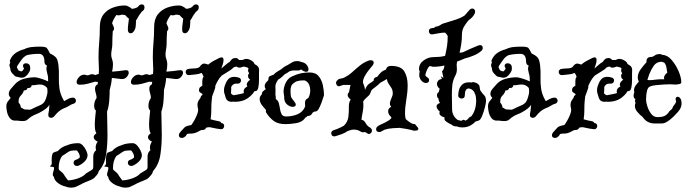

<svg xmlns="http://www.w3.org/2000/svg" viewBox="-20 -566 3158 877"><path d="M49 -15Q34 -15 25 -26.5Q16 -38 12.5 -53Q9 -68 9 -80Q9 -93 15 -101.5Q21 -110 29 -119L28 -120Q20 -128 20 -137Q20 -149 29.5 -160Q39 -171 46 -179Q63 -199 89 -206Q115 -213 140 -213Q146 -213 165 -207.5Q184 -202 200 -194Q200 -203 199.5 -211.5Q199 -220 196 -230Q195 -235 193.5 -241Q192 -247 192 -253Q192 -260 195 -266Q183 -271 183 -284Q183 -320 158 -320Q127 -320 103 -314Q90 -308 81 -296.5Q72 -285 59 -265Q57 -261 57 -259Q59 -255 60.5 -251.5Q62 -248 64 -245Q71 -240 80 -240Q80 -240 84.5 -245Q89 -250 89 -251V-255Q85 -260 85 -265Q85 -277 100 -277Q107 -277 112.5 -272Q118 -267 118 -255V-251Q118 -241 106 -226Q94 -211 80 -211Q75 -211 69.5 -212.5Q64 -214 59 -215Q55 -215 51 -217Q47 -219 42 -225Q36 -230 31.5 -237Q27 -244 27 -253Q26 -258 24.5 -261.5Q23 -265 23 -266Q23 -271 24.5 -274.5Q26 -278 27 -281Q23 -288 27 -294Q36 -314 53 -325Q70 -336 90 -341Q106 -349 123.5 -351Q141 -353 162 -353Q188 -353 193.5 -347Q199 -341 208 -322Q227 -313 235.5 -303.5Q244 -294 247 -268Q250 -242 249 -215Q248 -188 251.5 -162.5Q255 -137 268 -113Q269 -110 273 -104Q282 -109 291 -114Q300 -119 310 -120H313Q320 -120 323.5 -115.5Q327 -111 327 -106Q327 -102 324 -97.5Q321 -93 315 -92Q309 -91 296 -83Q283 -75 271 -71Q258 -65 248 -56.5Q238 -48 227 -34Q221 -28 214 -28Q198 -28 201 -47Q202 -49 203.5 -61Q205 -73 206 -87Q200 -78 189.5 -69.5Q179 -61 160 -51Q158 -50 152.5 -47.5Q147 -45 144 -44Q134 -40 125 -34.5Q116 -29 107 -21Q103 -17 97.5 -15Q92 -13 83 -13Q79 -13 73 -13.5Q67 -14 60 -15ZM114 -65Q119 -65 121 -66Q147 -79 161 -84.5Q175 -90 182.5 -100.5Q190 -111 196 -138Q196 -140 196.5 -142.5Q197 -145 197 -149Q197 -162 194 -166Q181 -180 163 -180Q153 -180 143.5 -178Q134 -176 125 -177Q123 -164 111 -164H106Q102 -153 92 -153H89Q85 -139 75 -129.5Q65 -120 65 -104V-97Q75 -87 75 -75Q81 -73 85.5 -69.5Q90 -66 94 -66H95Z M306 291Q290 291 280 286Q263 283 245.5 270.5Q228 258 226 241Q221 238 221 232Q221 225 224 216.5Q227 208 227 201Q227 197 221.5 196.5Q216 196 211.5 195Q207 194 209 192L212 190Q217 185 216.5 179Q216 173 216 166Q216 135 224.5 131Q233 127 244 124Q260 105 288 97Q308 88 338 88Q349 88 358.5 98.5Q368 109 374 122Q380 135 380 143Q380 157 368.5 169.5Q357 182 344 188Q338 192 333 192H331Q324 192 320 187.5Q316 183 316 178Q316 166 329 163Q333 162 336.5 159.5Q340 157 344 154Q346 145 339.5 133Q333 121 329 121Q322 121 315 121.5Q308 122 302 123Q292 127 283.5 133.5Q275 140 264 146Q248 167 248 203Q248 208 251 211Q268 224 272 231.5Q276 239 287 253Q288 255 291 258Q311 257 332.5 250Q354 243 367 232Q370 227 385.5 218.5Q401 210 404 206Q406 201 406 196Q406 191 406 185Q406 168 406 149.5Q406 131 418 121H419Q418 117 417.5 113.5Q417 110 417 107Q417 94 426 81L425 80L422 79Q417 76 412.5 71.5Q408 67 408 61Q408 54 412 50Q416 46 421 42H420Q416 36 414.5 26Q413 16 413 5Q413 -13 415 -32Q417 -51 418 -61Q410 -68 410 -82Q410 -103 421 -118Q422 -126 418 -138.5Q414 -151 414 -161Q414 -176 426 -181V-183Q427 -186 427 -188.5Q427 -191 427 -192H420Q416 -192 414 -193Q398 -188 380.5 -183.5Q363 -179 345 -179Q330 -179 330 -191Q330 -202 340.5 -213.5Q351 -225 365 -225Q369 -225 372 -223.5Q375 -222 379 -222Q385 -222 389.5 -224.5Q394 -227 400 -227Q405 -227 408.5 -226Q412 -225 415 -223Q424 -227 431 -228Q431 -233 431.5 -238Q432 -243 432 -247Q432 -261 431 -274Q430 -287 430 -302Q430 -339 433 -371Q436 -403 436 -442Q436 -479 453 -500.5Q470 -522 496.5 -531.5Q523 -541 549 -541Q559 -541 565.5 -537Q572 -533 576 -531L579 -528Q581 -526 583 -526Q591 -526 597.5 -528.5Q604 -531 608 -533Q610 -535 612 -537Q614 -539 615 -541Q622 -546 627 -546Q640 -546 640 -532Q640 -527 637 -521Q635 -519 632.5 -516.5Q630 -514 627 -512Q614 -496 605 -478Q604 -477 603 -475.5Q602 -474 601 -473V-466Q601 -455 599.5 -443.5Q598 -432 591 -423Q585 -414 577 -414Q564 -414 564 -431Q564 -445 566 -457.5Q568 -470 569 -481Q565 -483 560.5 -488Q556 -493 552 -497Q548 -498 544 -498.5Q540 -499 535 -499Q529 -496 522 -496Q516 -496 514 -497L512 -498Q506 -490 500.5 -480Q495 -470 492 -460Q494 -454 497.5 -447.5Q501 -441 501 -435Q501 -429 495 -423V-422Q494 -408 493.5 -393Q493 -378 493 -363Q493 -353 490.5 -340Q488 -327 488 -316Q488 -312 488.5 -308.5Q489 -305 490 -302Q496 -286 496 -272Q496 -264 495 -255.5Q494 -247 492 -239H495Q524 -241 550 -245Q568 -248 568 -234Q568 -225 559.5 -215Q551 -205 538 -205Q531 -205 517.5 -207Q504 -209 491 -210Q490 -196 487.5 -182.5Q485 -169 481 -155Q481 -135 479 -106.5Q477 -78 469 -56Q469 -31 470 -4.5Q471 22 471 49Q471 95 465 138Q459 181 437 208L431 216Q429 225 423.5 232Q418 239 411 246Q410 247 407.5 248.5Q405 250 403 252Q400 254 390 258Q380 262 370.5 266Q361 270 357 272L348 277Q337 282 328 286.5Q319 291 306 291ZM554 291Q538 291 528 286Q511 283 493.5 270.5Q476 258 474 241Q469 238 469 232Q469 225 472 216.5Q475 208 475 201Q475 197 469.5 196.5Q464 196 459.5 195Q455 194 457 192L460 190Q465 185 464.5 179Q464 173 464 166Q464 135 472.5 131Q481 127 492 124Q508 105 536 97Q556 88 586 88Q597 88 606.5 98.5Q616 109 622 122Q628 135 628 143Q628 157 616.5 169.5Q605 182 592 188Q586 192 581 192H579Q572 192 568 187.5Q564 183 564 178Q564 166 577 163Q581 162 584.5 159.5Q588 157 592 154Q594 145 587.5 133Q581 121 577 121Q570 121 563 121.5Q556 122 550 123Q540 127 531.5 133.5Q523 140 512 146Q496 167 496 203Q496 208 499 211Q516 224 520 231.5Q524 239 535 253Q536 255 539 258Q559 257 580.5 250Q602 243 615 232Q618 227 633.5 218.5Q649 210 652 206Q654 201 654 196Q654 191 654 185Q654 168 654 149.5Q654 131 666 121H667Q666 117 665.5 113.5Q665 110 665 107Q665 94 674 81L673 80L670 79Q665 76 660.5 71.5Q656 67 656 61Q656 54 660 50Q664 46 669 42H668Q664 36 662.5 26Q661 16 661 5Q661 -13 663 -32Q665 -51 666 -61Q658 -68 658 -82Q658 -103 669 -118Q670 -126 666 -138.5Q662 -151 662 -161Q662 -176 674 -181V-183Q675 -186 675 -188.5Q675 -191 675 -192H668Q664 -192 662 -193Q646 -188 628.5 -183.5Q611 -179 593 -179Q578 -179 578 -191Q578 -202 588.5 -213.5Q599 -225 613 -225Q617 -225 620 -223.5Q623 -222 627 -222Q633 -222 637.5 -224.5Q642 -227 648 -227Q653 -227 656.5 -226Q660 -225 663 -223Q672 -227 679 -228Q679 -233 679.5 -238Q680 -243 680 -247Q680 -261 679 -274Q678 -287 678 -302Q678 -339 681 -371Q684 -403 684 -442Q684 -479 701 -500.5Q718 -522 744.5 -531.5Q771 -541 797 -541Q807 -541 813.5 -537Q820 -533 824 -531L827 -528Q829 -526 831 -526Q839 -526 845.5 -528.5Q852 -531 856 -533Q858 -535 860 -537Q862 -539 863 -541Q870 -546 875 -546Q888 -546 888 -532Q888 -527 885 -521Q883 -519 880.5 -516.5Q878 -514 875 -512Q862 -496 853 -478Q852 -477 851 -475.5Q850 -474 849 -473V-466Q849 -455 847.5 -443.5Q846 -432 839 -423Q833 -414 825 -414Q812 -414 812 -431Q812 -445 814 -457.5Q816 -470 817 -481Q813 -483 808.5 -488Q804 -493 800 -497Q796 -498 792 -498.5Q788 -499 783 -499Q777 -496 770 -496Q764 -496 762 -497L760 -498Q754 -490 748.5 -480Q743 -470 740 -460Q742 -454 745.5 -447.5Q749 -441 749 -435Q749 -429 743 -423V-422Q742 -408 741.5 -393Q741 -378 741 -363Q741 -353 738.5 -340Q736 -327 736 -316Q736 -312 736.5 -308.5Q737 -305 738 -302Q744 -286 744 -272Q744 -264 743 -255.5Q742 -247 740 -239H743Q772 -241 798 -245Q816 -248 816 -234Q816 -225 807.5 -215Q799 -205 786 -205Q779 -205 765.5 -207Q752 -209 739 -210Q738 -196 735.5 -182.5Q733 -169 729 -155Q729 -135 727 -106.5Q725 -78 717 -56Q717 -31 718 -4.5Q719 22 719 49Q719 95 713 138Q707 181 685 208L679 216Q677 225 671.5 232Q666 239 659 246Q658 247 655.5 248.5Q653 250 651 252Q648 254 638 258Q628 262 618.5 266Q609 270 605 272L596 277Q585 282 576 286.5Q567 291 554 291Z M821 61Q817 64 811 64Q797 64 797 51Q797 46 802 39Q816 24 822 17Q828 10 849 6Q851 6 852 5.5Q853 5 854 5Q860 -3 868 -17Q876 -31 881.5 -46.5Q887 -62 884 -72Q883 -76 882.5 -79.5Q882 -83 882 -86Q882 -101 889.5 -110Q897 -119 898 -127L904 -132Q905 -133 905 -133.5Q905 -134 905 -134Q905 -138 897 -142Q889 -146 889 -153Q889 -164 895 -168.5Q901 -173 904 -174V-194Q904 -199 905 -205Q906 -211 910 -215Q908 -220 906 -224.5Q904 -229 901 -233Q888 -227 873 -226Q858 -225 844 -223H841Q835 -223 831.5 -227.5Q828 -232 828 -237Q828 -242 831 -246Q834 -250 840 -251Q850 -253 868.5 -253.5Q887 -254 893 -262L896 -266Q900 -271 905.5 -274Q911 -277 918 -275L931 -271Q946 -283 954 -287Q962 -291 981 -301Q989 -304 992 -304Q1001 -304 1001 -292Q1001 -283 997.5 -272Q994 -261 991 -253Q997 -258 1009.5 -269Q1022 -280 1029 -283Q1034 -291 1040 -296Q1046 -301 1056 -301Q1065 -301 1072 -292H1088Q1092 -294 1096 -295.5Q1100 -297 1105 -297Q1116 -297 1128.5 -289.5Q1141 -282 1142 -274Q1147 -270 1152 -267.5Q1157 -265 1160 -260Q1164 -253 1163.5 -246Q1163 -239 1163 -231Q1163 -219 1163 -200.5Q1163 -182 1160 -167Q1157 -152 1149 -150H1143Q1130 -129 1108 -115Q1086 -101 1052 -101Q1049 -101 1048 -102Q1045 -101 1039 -101Q1023 -101 1016.5 -109.5Q1010 -118 1008 -130Q1003 -142 1003 -152Q1003 -167 1009 -180Q1014 -195 1023.5 -205Q1033 -215 1050 -215Q1059 -215 1069 -212Q1081 -209 1081 -198Q1081 -192 1076 -187.5Q1071 -183 1062 -184H1058Q1044 -184 1036 -169V-155Q1036 -153 1035.5 -148.5Q1035 -144 1035 -140Q1041 -132 1048 -131Q1060 -133 1074.5 -136Q1089 -139 1094 -141Q1093 -144 1093 -149Q1093 -163 1110 -171Q1107 -176 1107 -179Q1107 -191 1123 -202Q1113 -208 1113 -219Q1113 -225 1115 -227Q1117 -229 1118 -232Q1113 -238 1113 -244Q1113 -247 1114 -249.5Q1115 -252 1115 -253Q1115 -255 1111 -257Q1107 -259 1093 -262Q1089 -261 1084 -259Q1079 -257 1074 -257Q1066 -257 1061 -262Q1057 -261 1053.5 -260.5Q1050 -260 1047 -258Q1039 -249 1023.5 -240Q1008 -231 993 -221Q983 -211 976 -199Q969 -187 963 -173Q965 -167 958 -150Q951 -133 949 -126Q946 -101 945.5 -86Q945 -71 945 -57Q945 -43 942 -21Q951 -19 959.5 -16.5Q968 -14 978 -13L979 -12Q987 -12 991 -4Q1004 -3 1004 10Q1004 15 1000 20Q996 25 988 24Q984 24 969.5 21.5Q955 19 938 15Q934 15 930 15.5Q926 16 922 17Q917 28 904 28H899Q889 33 879.5 38Q870 43 857 44Q847 44 842 44.5Q837 45 835 46Q835 46 833 48Q832 49 830.5 52.5Q829 56 821 61Z M1284 1Q1250 1 1230.5 -13.5Q1211 -28 1197 -50Q1193 -55 1195 -64Q1185 -74 1175.5 -87Q1166 -100 1166 -115Q1166 -121 1169 -126Q1172 -131 1176 -135V-136Q1176 -144 1182 -149.5Q1188 -155 1194 -159Q1189 -165 1189 -173Q1189 -180 1193 -186Q1197 -192 1203 -197L1206 -201Q1205 -215 1213 -218.5Q1221 -222 1230 -225Q1237 -233 1246 -238.5Q1255 -244 1265 -250Q1278 -262 1294 -269Q1305 -275 1314 -281Q1323 -287 1338 -287Q1343 -287 1347.5 -286Q1352 -285 1356 -283Q1373 -280 1381 -269.5Q1389 -259 1389 -250Q1389 -238 1379 -238Q1369 -238 1355 -249Q1350 -244 1343 -244H1319Q1315 -244 1310.5 -243Q1306 -242 1302 -240Q1297 -236 1291.5 -233Q1286 -230 1281 -227Q1274 -220 1266.5 -213.5Q1259 -207 1250 -202Q1237 -182 1238 -170.5Q1239 -159 1238 -134Q1238 -133 1239.5 -124.5Q1241 -116 1239 -114Q1250 -108 1253.5 -95Q1257 -82 1259 -68Q1261 -54 1266.5 -44Q1272 -34 1287 -34Q1316 -34 1340 -44.5Q1364 -55 1374 -80Q1374 -84 1373.5 -87.5Q1373 -91 1373 -95Q1373 -101 1375 -106.5Q1377 -112 1384 -116L1388 -118Q1397 -133 1397 -153Q1397 -169 1390.5 -182Q1384 -195 1370 -199Q1349 -199 1336 -195Q1332 -193 1327.5 -190.5Q1323 -188 1320 -185Q1312 -179 1309.5 -170Q1307 -161 1307 -151Q1307 -144 1307.5 -137Q1308 -130 1309 -125Q1311 -119 1315.5 -113.5Q1320 -108 1325 -101Q1331 -94 1331 -88Q1331 -78 1316 -78Q1304 -78 1290.5 -89.5Q1277 -101 1278 -126Q1277 -130 1276.5 -134Q1276 -138 1276 -143H1275Q1275 -169 1286.5 -190.5Q1298 -212 1321 -220Q1353 -235 1394 -235Q1422 -235 1436 -217.5Q1450 -200 1455 -175.5Q1460 -151 1460 -130Q1460 -132 1457 -122Q1454 -112 1448.5 -97Q1443 -82 1436.5 -70Q1430 -58 1423 -57Q1413 -57 1407 -50Q1401 -36 1384 -36L1382 -33Q1381 -32 1379.5 -31.5Q1378 -31 1376 -30L1373 -26Q1360 -8 1332.5 -3.5Q1305 1 1284 1Z M1507 57Q1500 57 1496.5 52.5Q1493 48 1493 43Q1493 33 1503 29L1520 23Q1528 20 1536 16Q1544 12 1551 8Q1569 -10 1571.5 -33.5Q1574 -57 1573.5 -78Q1573 -99 1582 -111Q1568 -122 1568 -132Q1568 -140 1574 -144Q1575 -152 1577.5 -161.5Q1580 -171 1581 -178H1547Q1543 -177 1540 -175.5Q1537 -174 1533 -173Q1532 -173 1531 -172.5Q1530 -172 1528 -172Q1522 -172 1518.5 -177Q1515 -182 1515 -187Q1515 -195 1521 -199Q1525 -205 1532 -206Q1537 -207 1541 -208Q1545 -209 1549 -210Q1572 -221 1589.5 -237Q1607 -253 1625 -267.5Q1643 -282 1666 -290Q1669 -291 1673 -291Q1687 -291 1687 -279Q1687 -274 1682 -267Q1676 -260 1665.5 -247Q1655 -234 1646.5 -219Q1638 -204 1638 -191Q1638 -189 1638.5 -187Q1639 -185 1640 -183Q1647 -167 1647 -155Q1653 -170 1658 -176Q1663 -182 1670 -186Q1677 -190 1687 -198V-200Q1687 -211 1699 -214L1703 -215Q1711 -226 1719.5 -234.5Q1728 -243 1744 -249V-251Q1748 -265 1766 -265Q1812 -265 1827 -239.5Q1842 -214 1842 -177Q1842 -146 1836 -111Q1830 -76 1830 -48Q1830 -34 1833 -23Q1834 -21 1843.5 -13.5Q1853 -6 1863 -1L1868 0L1874 1L1877 2Q1877 4 1884 11Q1891 18 1891 23Q1891 31 1873 31Q1869 31 1865 29.5Q1861 28 1856 27Q1846 25 1837 23Q1828 21 1818 20L1810 19Q1809 19 1808 18.5Q1807 18 1807 18Q1795 18 1774.5 19.5Q1754 21 1738 26Q1733 28 1729 30.5Q1725 33 1721 35Q1718 37 1712 37Q1698 37 1698 24Q1698 17 1705 11Q1714 4 1728 -1Q1741 -7 1754 -15Q1767 -23 1768 -29Q1767 -31 1765.5 -33Q1764 -35 1762 -36Q1753 -47 1753 -57Q1753 -67 1758.5 -72Q1764 -77 1767 -79Q1761 -84 1761 -92Q1761 -103 1767.5 -116.5Q1774 -130 1774 -139Q1774 -154 1768 -164Q1762 -174 1755.5 -183Q1749 -192 1747 -205Q1740 -201 1732.5 -196.5Q1725 -192 1717 -188Q1712 -183 1706.5 -178Q1701 -173 1694 -168Q1690 -165 1686 -162Q1682 -159 1677 -154Q1672 -141 1669.5 -136Q1667 -131 1654 -120Q1643 -110 1639 -103V-100Q1639 -97 1639.5 -93.5Q1640 -90 1640 -87Q1640 -70 1636.5 -53Q1633 -36 1631 -19Q1643 -17 1649 -5.5Q1655 6 1663 12Q1669 15 1674 20Q1679 24 1679 31Q1679 37 1674.5 41.5Q1670 46 1665 46Q1660 46 1656 42Q1650 38 1646 37Q1636 41 1624.5 33.5Q1613 26 1596 26Q1589 26 1581.5 28Q1574 30 1567 33Q1562 37 1555 40.5Q1548 44 1540 47L1531 50Q1527 51 1522 53Q1517 55 1512 56Q1511 56 1510 56.5Q1509 57 1507 57Z M2089 16Q2077 16 2065 11Q2062 12 2059 11Q2050 10 2042 3Q2031 -2 2022 -8Q2013 -14 2011 -18Q2010 -21 2010 -24Q2010 -27 2010 -28L2011 -30Q2000 -32 1992 -39Q1984 -46 1989 -56Q1983 -61 1978.5 -67.5Q1974 -74 1974 -80Q1974 -90 1990 -96Q1983 -104 1983 -116Q1976 -121 1976 -130Q1976 -142 1984 -145Q1985 -148 1986 -152.5Q1987 -157 1988 -161Q1976 -170 1976 -183Q1976 -191 1981.5 -197.5Q1987 -204 1998 -205Q1997 -208 1996 -211.5Q1995 -215 1993 -218Q1994 -218 2000.5 -213Q2007 -208 2005 -213L1999 -241Q2008 -246 2010 -267Q1986 -261 1960 -261Q1955 -261 1951.5 -262.5Q1948 -264 1944 -264Q1940 -264 1935 -255.5Q1930 -247 1926.5 -237Q1923 -227 1923 -223Q1923 -219 1927.5 -216Q1932 -213 1934 -211Q1940 -207 1940 -200Q1940 -187 1925 -187Q1913 -187 1902 -201Q1895 -212 1895 -223Q1895 -227 1895.5 -231Q1896 -235 1897 -239V-240Q1894 -245 1894 -250Q1894 -275 1915 -290Q1936 -305 1958 -305Q1978 -306 1988 -306.5Q1998 -307 2013 -311L2014 -315Q2019 -337 2022 -356.5Q2025 -376 2025 -401Q2024 -405 2020 -409.5Q2016 -414 2013 -417Q1998 -417 1983.5 -414Q1969 -411 1955 -409H1952Q1946 -409 1942.5 -413.5Q1939 -418 1939 -423Q1939 -436 1951 -437Q1959 -439 1964 -439Q1967 -445 1975 -445Q1984 -446 1992 -452Q2000 -458 2009 -460Q2024 -465 2053 -473.5Q2082 -482 2102 -495L2124 -520Q2130 -527 2137 -527Q2144 -527 2148 -521Q2152 -515 2149 -506Q2145 -496 2137.5 -488Q2130 -480 2120 -473Q2108 -459 2099 -443.5Q2090 -428 2090 -407Q2090 -386 2087 -365.5Q2084 -345 2079 -325Q2083 -326 2086.5 -326Q2090 -326 2094 -327Q2111 -335 2128.5 -343Q2146 -351 2164 -358Q2170 -360 2172 -360Q2185 -360 2185 -347Q2185 -339 2179 -334Q2166 -322 2145 -313Q2124 -304 2103 -299Q2094 -295 2085.5 -291.5Q2077 -288 2068 -285V-284Q2067 -280 2066.5 -276.5Q2066 -273 2066 -270Q2066 -265 2066.5 -260Q2067 -255 2067 -250Q2067 -243 2065.5 -235.5Q2064 -228 2058 -217Q2048 -197 2046 -176.5Q2044 -156 2044 -133Q2044 -116 2044.5 -99Q2045 -82 2045 -67Q2045 -51 2052.5 -38Q2060 -25 2071 -18L2087 -14Q2094 -19 2098 -19L2106 -15Q2118 -21 2120 -25.5Q2122 -30 2133 -35Q2155 -63 2155 -108Q2155 -124 2150 -137Q2147 -140 2147 -144Q2139 -157 2129 -160Q2127 -161 2125 -161Q2124 -161 2123.5 -161.5Q2123 -162 2122 -162Q2103 -162 2103 -130Q2103 -116 2088 -116Q2083 -116 2078 -119.5Q2073 -123 2073 -130Q2073 -141 2076.5 -155Q2080 -169 2091 -179.5Q2102 -190 2122 -190Q2130 -190 2133 -189Q2137 -191 2141 -191Q2146 -191 2156 -187Q2168 -181 2170 -173Q2172 -165 2173 -155Q2175 -151 2176 -150Q2184 -138 2192 -130.5Q2200 -123 2200 -104Q2200 -96 2195 -76Q2190 -56 2182.5 -37.5Q2175 -19 2168 -16Q2164 -14 2159.5 -13Q2155 -12 2152 -11Q2141 1 2126 8.5Q2111 16 2091 16Z M2249 -15Q2234 -15 2225 -26.5Q2216 -38 2212.5 -53Q2209 -68 2209 -80Q2209 -93 2215 -101.5Q2221 -110 2229 -119L2228 -120Q2220 -128 2220 -137Q2220 -149 2229.5 -160Q2239 -171 2246 -179Q2263 -199 2289 -206Q2315 -213 2340 -213Q2346 -213 2365 -207.5Q2384 -202 2400 -194Q2400 -203 2399.5 -211.5Q2399 -220 2396 -230Q2395 -235 2393.5 -241Q2392 -247 2392 -253Q2392 -260 2395 -266Q2383 -271 2383 -284Q2383 -320 2358 -320Q2327 -320 2303 -314Q2290 -308 2281 -296.5Q2272 -285 2259 -265Q2257 -261 2257 -259Q2259 -255 2260.5 -251.5Q2262 -248 2264 -245Q2271 -240 2280 -240Q2280 -240 2284.5 -245Q2289 -250 2289 -251V-255Q2285 -260 2285 -265Q2285 -277 2300 -277Q2307 -277 2312.5 -272Q2318 -267 2318 -255V-251Q2318 -241 2306 -226Q2294 -211 2280 -211Q2275 -211 2269.5 -212.5Q2264 -214 2259 -215Q2255 -215 2251 -217Q2247 -219 2242 -225Q2236 -230 2231.5 -237Q2227 -244 2227 -253Q2226 -258 2224.5 -261.5Q2223 -265 2223 -266Q2223 -271 2224.5 -274.5Q2226 -278 2227 -281Q2223 -288 2227 -294Q2236 -314 2253 -325Q2270 -336 2290 -341Q2306 -349 2323.5 -351Q2341 -353 2362 -353Q2388 -353 2393.5 -347Q2399 -341 2408 -322Q2427 -313 2435.5 -303.5Q2444 -294 2447 -268Q2450 -242 2449 -215Q2448 -188 2451.5 -162.5Q2455 -137 2468 -113Q2469 -110 2473 -104Q2482 -109 2491 -114Q2500 -119 2510 -120H2513Q2520 -120 2523.5 -115.5Q2527 -111 2527 -106Q2527 -102 2524 -97.5Q2521 -93 2515 -92Q2509 -91 2496 -83Q2483 -75 2471 -71Q2458 -65 2448 -56.5Q2438 -48 2427 -34Q2421 -28 2414 -28Q2398 -28 2401 -47Q2402 -49 2403.5 -61Q2405 -73 2406 -87Q2400 -78 2389.5 -69.5Q2379 -61 2360 -51Q2358 -50 2352.5 -47.5Q2347 -45 2344 -44Q2334 -40 2325 -34.5Q2316 -29 2307 -21Q2303 -17 2297.5 -15Q2292 -13 2283 -13Q2279 -13 2273 -13.5Q2267 -14 2260 -15ZM2314 -65Q2319 -65 2321 -66Q2347 -79 2361 -84.5Q2375 -90 2382.5 -100.5Q2390 -111 2396 -138Q2396 -140 2396.5 -142.5Q2397 -145 2397 -149Q2397 -162 2394 -166Q2381 -180 2363 -180Q2353 -180 2343.5 -178Q2334 -176 2325 -177Q2323 -164 2311 -164H2306Q2302 -153 2292 -153H2289Q2285 -139 2275 -129.5Q2265 -120 2265 -104V-97Q2275 -87 2275 -75Q2281 -73 2285.5 -69.5Q2290 -66 2294 -66H2295Z M2525 61Q2521 64 2515 64Q2501 64 2501 51Q2501 46 2506 39Q2520 24 2526 17Q2532 10 2553 6Q2555 6 2556 5.5Q2557 5 2558 5Q2564 -3 2572 -17Q2580 -31 2585.5 -46.5Q2591 -62 2588 -72Q2587 -76 2586.5 -79.5Q2586 -83 2586 -86Q2586 -101 2593.5 -110Q2601 -119 2602 -127L2608 -132Q2609 -133 2609 -133.5Q2609 -134 2609 -134Q2609 -138 2601 -142Q2593 -146 2593 -153Q2593 -164 2599 -168.5Q2605 -173 2608 -174V-194Q2608 -199 2609 -205Q2610 -211 2614 -215Q2612 -220 2610 -224.5Q2608 -229 2605 -233Q2592 -227 2577 -226Q2562 -225 2548 -223H2545Q2539 -223 2535.5 -227.5Q2532 -232 2532 -237Q2532 -242 2535 -246Q2538 -250 2544 -251Q2554 -253 2572.5 -253.5Q2591 -254 2597 -262L2600 -266Q2604 -271 2609.5 -274Q2615 -277 2622 -275L2635 -271Q2650 -283 2658 -287Q2666 -291 2685 -301Q2693 -304 2696 -304Q2705 -304 2705 -292Q2705 -283 2701.5 -272Q2698 -261 2695 -253Q2701 -258 2713.5 -269Q2726 -280 2733 -283Q2738 -291 2744 -296Q2750 -301 2760 -301Q2769 -301 2776 -292H2792Q2796 -294 2800 -295.5Q2804 -297 2809 -297Q2820 -297 2832.5 -289.5Q2845 -282 2846 -274Q2851 -270 2856 -267.5Q2861 -265 2864 -260Q2868 -253 2867.5 -246Q2867 -239 2867 -231Q2867 -219 2867 -200.5Q2867 -182 2864 -167Q2861 -152 2853 -150H2847Q2834 -129 2812 -115Q2790 -101 2756 -101Q2753 -101 2752 -102Q2749 -101 2743 -101Q2727 -101 2720.5 -109.5Q2714 -118 2712 -130Q2707 -142 2707 -152Q2707 -167 2713 -180Q2718 -195 2727.5 -205Q2737 -215 2754 -215Q2763 -215 2773 -212Q2785 -209 2785 -198Q2785 -192 2780 -187.5Q2775 -183 2766 -184H2762Q2748 -184 2740 -169V-155Q2740 -153 2739.5 -148.5Q2739 -144 2739 -140Q2745 -132 2752 -131Q2764 -133 2778.5 -136Q2793 -139 2798 -141Q2797 -144 2797 -149Q2797 -163 2814 -171Q2811 -176 2811 -179Q2811 -191 2827 -202Q2817 -208 2817 -219Q2817 -225 2819 -227Q2821 -229 2822 -232Q2817 -238 2817 -244Q2817 -247 2818 -249.5Q2819 -252 2819 -253Q2819 -255 2815 -257Q2811 -259 2797 -262Q2793 -261 2788 -259Q2783 -257 2778 -257Q2770 -257 2765 -262Q2761 -261 2757.5 -260.5Q2754 -260 2751 -258Q2743 -249 2727.5 -240Q2712 -231 2697 -221Q2687 -211 2680 -199Q2673 -187 2667 -173Q2669 -167 2662 -150Q2655 -133 2653 -126Q2650 -101 2649.5 -86Q2649 -71 2649 -57Q2649 -43 2646 -21Q2655 -19 2663.5 -16.5Q2672 -14 2682 -13L2683 -12Q2691 -12 2695 -4Q2708 -3 2708 10Q2708 15 2704 20Q2700 25 2692 24Q2688 24 2673.5 21.5Q2659 19 2642 15Q2638 15 2634 15.5Q2630 16 2626 17Q2621 28 2608 28H2603Q2593 33 2583.5 38Q2574 43 2561 44Q2551 44 2546 44.5Q2541 45 2539 46Q2539 46 2537 48Q2536 49 2534.5 52.5Q2533 56 2525 61Z M2971 -2Q2935 -2 2916 -31Q2903 -41 2891.5 -54.5Q2880 -68 2880 -82Q2880 -89 2883 -96Q2878 -107 2882 -111L2883 -112Q2880 -114 2877 -118Q2874 -122 2874 -129Q2874 -139 2878 -144L2877 -145Q2876 -148 2876 -154Q2876 -165 2883.5 -175.5Q2891 -186 2898 -193Q2893 -203 2893 -212Q2893 -232 2907.5 -251Q2922 -270 2933 -282Q2931 -306 2955 -306Q2962 -306 2970.5 -312.5Q2979 -319 2992 -319Q2997 -319 3000 -318Q3003 -317 3006 -315Q3028 -315 3047.5 -292.5Q3067 -270 3079.5 -241Q3092 -212 3092 -190Q3091 -184 3085 -182.5Q3079 -181 3071 -180H3063Q3056 -180 3049.5 -180.5Q3043 -181 3040 -181Q3030 -181 3012 -180Q2994 -179 2976 -177Q2958 -175 2949 -171Q2939 -167 2935 -150Q2931 -133 2931 -110Q2931 -99 2937 -80Q2943 -61 2954.5 -46Q2966 -31 2983 -31Q3005 -31 3016.5 -37Q3028 -43 3035 -54Q3037 -59 3044 -63.5Q3051 -68 3052 -74Q3054 -80 3060 -87Q3066 -94 3068 -101Q3069 -103 3067.5 -106.5Q3066 -110 3066 -114Q3066 -117 3068 -120.5Q3070 -124 3076 -124Q3082 -124 3087.5 -116.5Q3093 -109 3093 -95Q3093 -92 3093 -89Q3093 -86 3092 -83Q3089 -71 3086 -68Q3085 -65 3082 -62Q3079 -59 3076 -54Q3069 -46 3056.5 -33.5Q3044 -21 3029.5 -11.5Q3015 -2 3003 -2ZM2937 -201Q2940 -200 2943 -200Q2946 -200 2949 -200Q2955 -200 2960.5 -200.5Q2966 -201 2972 -202Q2980 -203 2987.5 -203.5Q2995 -204 3000 -204H3014Q3013 -206 3013 -210Q3013 -223 3028 -234Q3026 -245 3024 -258Q3022 -271 3014 -280L3005 -283Q3002 -283 3000 -284Q2978 -283 2966 -265.5Q2954 -248 2947 -230Q2944 -224 2942.5 -217.5Q2941 -211 2937 -201Z"/></svg>

Font: RU Serius
Style: Regular
Weight: 400
Designer: Robert E. Leuschke
Foundry: Robert E. Leuschke
Version: Version 1.011; ttfautohint (v1.8.3)